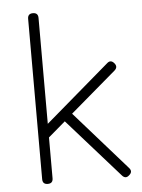

<svg xmlns="http://www.w3.org/2000/svg" viewBox="-51 -731 571 773"><g transform="rotate(-5 234.5 -344.5)"><path d="M132 -21Q132 0 111 0Q90 0 90 -21V-669Q90 -690 111 -690Q132 -690 132 -669V-241L391 -463Q406 -477 420 -461Q434 -445 418 -431L233 -273L234 -272L442 -36Q457 -20 440 -6Q425 8 411 -8L202 -244L201 -245L132 -186Z"/></g></svg>

Font: Jura Light
Style: Regular
Weight: 300
Designer: Daniel Johnson, Alexei Vanyashin
Foundry: Daniel Johnson
Version: Version 5.103